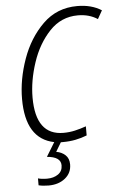

<svg xmlns="http://www.w3.org/2000/svg" viewBox="-63 -768 660 1051"><g transform="rotate(-5 267.5 -242.5)"><path d="M161 240Q216 240 252 211Q288 182 288 135Q288 102 268 83.5Q248 65 218 60L248 10Q253 10 258 10Q296 10 329 3.5Q362 -3 392 -15V-65Q361 -54 330.5 -47Q300 -40 267 -40Q115 -40 115 -247Q115 -339 148 -438.5Q181 -538 245 -606Q309 -674 401 -674Q463 -674 509 -644L535 -690Q480 -725 402 -725Q290 -725 213 -649.5Q136 -574 96.5 -462.5Q57 -351 57 -244Q57 -25 212 6L165 83Q241 89 241 136Q241 168 216.5 185Q192 202 156 202Q126 202 106 196V234Q130 240 161 240Z"/></g></svg>

Font: Noto Sans UI SemiCondensed Light
Style: Italic
Weight: 300
Width: 4
Designer: Monotype Design Team
Foundry: Monotype Imaging Inc.
Version: 1.001